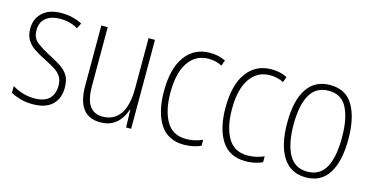

<svg xmlns="http://www.w3.org/2000/svg" viewBox="-61 -816 2144 1103"><g transform="rotate(15 1011.0 -264.5)"><path d="M323 -130Q323 -65 284 -27.5Q245 10 168 10Q126 10 92.5 0Q59 -10 37 -22V-63Q64 -46 98 -35.5Q132 -25 168 -25Q228 -25 256.5 -53Q285 -81 285 -130Q285 -163 272 -184Q259 -205 234 -221Q209 -237 175 -254Q137 -273 107.5 -292Q78 -311 60.5 -338Q43 -365 43 -407Q43 -465 82.5 -502Q122 -539 196 -539Q231 -539 262 -531Q293 -523 318 -510L302 -477Q257 -505 195 -505Q143 -505 111.5 -480Q80 -455 80 -407Q80 -362 109 -338Q138 -314 191 -287Q227 -268 257.5 -249Q288 -230 305.5 -202.5Q323 -175 323 -130Z M752 -529V0H722L719 -104H716Q707 -75 689 -49Q671 -23 642 -6.5Q613 10 570 10Q433 10 433 -170V-529H471V-178Q471 -98 497.5 -61.5Q524 -25 574 -25Q640 -25 677 -75.5Q714 -126 714 -233V-529Z M1068 10Q971 10 924.5 -62.5Q878 -135 878 -259Q878 -393 931 -466Q984 -539 1078 -539Q1130 -539 1171 -518L1159 -485Q1122 -504 1079 -504Q1003 -504 959.5 -441Q916 -378 916 -260Q916 -155 953 -90Q990 -25 1071 -25Q1120 -25 1168 -46V-11Q1148 -1 1121.5 4.5Q1095 10 1068 10Z M1434 10Q1337 10 1290.5 -62.5Q1244 -135 1244 -259Q1244 -393 1297 -466Q1350 -539 1444 -539Q1496 -539 1537 -518L1525 -485Q1488 -504 1445 -504Q1369 -504 1325.5 -441Q1282 -378 1282 -260Q1282 -155 1319 -90Q1356 -25 1437 -25Q1486 -25 1534 -46V-11Q1514 -1 1487.5 4.5Q1461 10 1434 10Z M1973 -265Q1973 -133 1928 -61.5Q1883 10 1792 10Q1702 10 1655.5 -62Q1609 -134 1609 -266Q1609 -398 1655.5 -468.5Q1702 -539 1793 -539Q1887 -539 1930 -465Q1973 -391 1973 -265ZM1647 -266Q1647 -151 1682.5 -87.5Q1718 -24 1792 -24Q1866 -24 1900.5 -85.5Q1935 -147 1935 -266Q1935 -375 1902.5 -440Q1870 -505 1793 -505Q1718 -505 1682.5 -443Q1647 -381 1647 -266Z"/></g></svg>

Font: Noto Sans Thai Cond ExtLt
Style: Regular
Weight: 200
Width: 3
Designer: Monotype Design Team
Foundry: Monotype Imaging Inc.
Version: Version 2.002; ttfautohint (v1.8.4.7-5d5b)